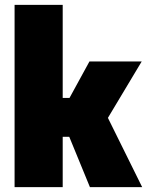

<svg xmlns="http://www.w3.org/2000/svg" viewBox="-20 -770 605 790"><path d="M40 0H238V-207H265L350 0H565L424 -285L563 -517H348L266 -367H238V-750H40Z"/></svg>

Font: Finlandica Black
Style: Regular
Weight: 900
Designer: Niklas Ekholm, Juho Hiilivirta, Jaakko Suomalainen
Foundry: Helsinki Type Studio
Version: Version 2.000;Glyphs 3.2 (3202)